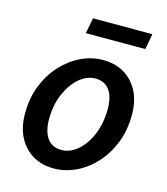

<svg xmlns="http://www.w3.org/2000/svg" viewBox="-104 -749 731 841"><g transform="rotate(15 262.0 -328.0)"><path d="M217 12Q135 12 84.5 -42.5Q34 -97 34 -188Q34 -259 57 -316.5Q80 -374 119 -416Q158 -458 206 -480.5Q254 -503 304 -503Q387 -503 437.5 -449Q488 -395 488 -303Q488 -233 465 -175Q442 -117 403 -75Q364 -33 316 -10.5Q268 12 217 12ZM229 -75Q268 -75 302.5 -105Q337 -135 358 -186Q379 -237 379 -300Q379 -356 357 -386Q335 -416 293 -416Q254 -416 219.5 -386Q185 -356 163.5 -305.5Q142 -255 142 -192Q142 -137 164 -106Q186 -75 229 -75ZM200 -597 214 -668H483L470 -597Z"/></g></svg>

Font: Source Sans Pro SemiBold
Style: Italic
Weight: 600
Italic angle: -11°
Designer: Paul D. Hunt
Foundry: Adobe Systems Incorporated
Version: Version 1.095;hotconv 1.0.109;makeotfexe 2.5.65596